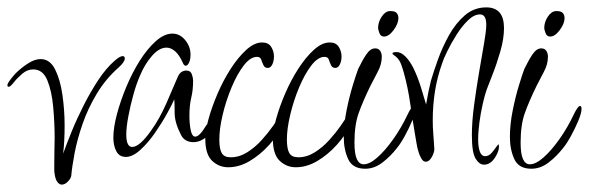

<svg xmlns="http://www.w3.org/2000/svg" viewBox="-54 -433 1595 520"><path d="M113 67Q107 67 101.5 60Q96 53 94 38Q93 34 93 26.5Q93 19 93 9Q93 -11 93.5 -31.5Q94 -52 94 -59Q94 -101 90 -144Q86 -187 74 -216Q62 -245 36 -245Q20 -245 6.5 -233.5Q-7 -222 -16.5 -210Q-26 -198 -30 -198Q-34 -198 -34 -202Q-34 -207 -25 -218.5Q-16 -230 -12 -234Q3 -249 21.5 -261Q40 -273 56 -273Q81 -273 95 -245.5Q109 -218 115 -176.5Q121 -135 121 -93Q121 -72 120 -52.5Q119 -33 117 -17Q126 -42 140 -76.5Q154 -111 172.5 -147.5Q191 -184 212 -216Q233 -248 257 -269Q271 -281 278 -281Q284 -281 284 -275Q284 -265 267 -250Q232 -219 208 -179Q184 -139 169.5 -97Q155 -55 148 -18Q141 19 139 43Q138 50 130 58.5Q122 67 113 67Z M287 -8Q269 -8 261 -23.5Q253 -39 253 -60Q253 -87 262.5 -123Q272 -159 288 -197.5Q304 -236 324.5 -268.5Q345 -301 368 -321.5Q391 -342 413 -342Q433 -342 447.5 -324.5Q462 -307 462 -285Q462 -272 458 -263.5Q454 -255 449 -255Q445 -255 442 -261Q432 -284 420.5 -294Q409 -304 397 -304Q377 -304 357.5 -281.5Q338 -259 326 -230Q316 -208 307.5 -177.5Q299 -147 293.5 -117.5Q288 -88 288 -69Q288 -35 304 -35Q324 -35 355 -79Q378 -111 396.5 -153Q415 -195 428 -226Q433 -236 439 -239Q445 -242 450 -242Q462 -242 465.5 -232Q469 -222 469 -215Q469 -189 464 -168.5Q459 -148 459 -119Q459 -98 462.5 -80.5Q466 -63 475 -63Q486 -63 503 -91Q507 -99 515 -99Q524 -99 524 -90Q524 -77 506 -62.5Q488 -48 470 -48Q446 -48 436 -68Q419 -101 419 -127.5Q419 -154 418 -164Q413 -152 399 -126.5Q385 -101 366 -73.5Q347 -46 326 -27Q305 -8 287 -8Z M564 20Q539 20 520.5 2.5Q502 -15 502 -57Q502 -79 511 -111.5Q520 -144 535.5 -180Q551 -216 571 -247Q591 -278 613 -298Q635 -318 656 -318Q673 -318 680.5 -306Q688 -294 688 -280Q688 -268 683.5 -258.5Q679 -249 671 -249Q663 -249 659.5 -256.5Q656 -264 653.5 -271.5Q651 -279 642 -279Q624 -279 606 -255.5Q588 -232 573 -196Q558 -160 549 -122Q540 -84 540 -55Q540 -30 546.5 -18.5Q553 -7 571 -7Q594 -7 615.5 -20.5Q637 -34 655 -54Q673 -74 685.5 -92Q698 -110 703 -119Q715 -142 722 -142Q725 -142 725 -134Q725 -124 721 -114.5Q717 -105 713 -97Q699 -67 675 -40.5Q651 -14 622.5 3Q594 20 564 20Z M747 20Q722 20 703.5 2.5Q685 -15 685 -57Q685 -79 694 -111.5Q703 -144 718.5 -180Q734 -216 754 -247Q774 -278 796 -298Q818 -318 839 -318Q856 -318 863.5 -306Q871 -294 871 -280Q871 -268 866.5 -258.5Q862 -249 854 -249Q846 -249 842.5 -256.5Q839 -264 836.5 -271.5Q834 -279 825 -279Q807 -279 789 -255.5Q771 -232 756 -196Q741 -160 732 -122Q723 -84 723 -55Q723 -30 729.5 -18.5Q736 -7 754 -7Q777 -7 798.5 -20.5Q820 -34 838 -54Q856 -74 868.5 -92Q881 -110 886 -119Q898 -142 905 -142Q908 -142 908 -134Q908 -124 904 -114.5Q900 -105 896 -97Q882 -67 858 -40.5Q834 -14 805.5 3Q777 20 747 20Z M986 -334Q977 -334 973.5 -343.5Q970 -353 970 -357Q970 -373 979.5 -387.5Q989 -402 1001 -403H1004Q1016 -403 1020.5 -397.5Q1025 -392 1025 -384Q1025 -369 1012 -351.5Q999 -334 986 -334ZM935 24Q901 24 889 -2Q877 -28 877 -62Q877 -96 884.5 -133.5Q892 -171 901.5 -202Q911 -233 916 -246Q927 -269 938 -285.5Q949 -302 962 -302Q971 -302 975.5 -295.5Q980 -289 980 -279Q980 -259 969 -238.5Q958 -218 949 -200Q929 -159 917.5 -127Q906 -95 906 -47Q906 -16 912.5 -2Q919 12 931 12Q947 12 968 -6.5Q989 -25 1011 -56Q1033 -87 1050 -123Q1061 -146 1067 -146Q1071 -146 1071 -138Q1071 -127 1062.5 -106.5Q1054 -86 1042.5 -65Q1031 -44 1021 -32Q1004 -10 982 7Q960 24 935 24Z M1257 13Q1244 13 1234 -3.5Q1224 -20 1224 -67Q1224 -104 1230 -148.5Q1236 -193 1243.5 -237Q1251 -281 1257 -315.5Q1263 -350 1263 -366Q1263 -394 1246 -394Q1230 -394 1213.5 -378Q1197 -362 1182.5 -339Q1168 -316 1157.5 -294.5Q1147 -273 1144 -263Q1130 -224 1124 -185.5Q1118 -147 1118 -106Q1118 -89 1119.5 -71Q1121 -53 1122 -34Q1124 -24 1116.5 -9.5Q1109 5 1099 5Q1092 5 1087 -4Q1082 -13 1080 -20Q1076 -32 1074 -45.5Q1072 -59 1070 -69Q1063 -110 1057 -152.5Q1051 -195 1040 -235Q1037 -246 1032.5 -258.5Q1028 -271 1019 -279Q1017 -281 1013 -283.5Q1009 -286 1009 -288Q1009 -292 1020 -292Q1032 -292 1044 -280Q1056 -268 1066 -248Q1078 -223 1086.5 -195Q1095 -167 1100 -150Q1106 -186 1113 -214Q1120 -238 1132 -271.5Q1144 -305 1162 -337.5Q1180 -370 1205 -391.5Q1230 -413 1263 -413Q1311 -413 1311 -357Q1311 -328 1301 -293.5Q1291 -259 1279.5 -230Q1268 -201 1264 -190Q1259 -176 1253.5 -152Q1248 -128 1244.5 -102Q1241 -76 1241 -54Q1241 -35 1245.5 -22.5Q1250 -10 1260 -10Q1270 -10 1278 -19.5Q1286 -29 1291.5 -37Q1297 -45 1297 -40Q1299 -25 1286.5 -6Q1274 13 1257 13Z M1436 -334Q1427 -334 1423.5 -343.5Q1420 -353 1420 -357Q1420 -373 1429.5 -387.5Q1439 -402 1451 -403H1454Q1466 -403 1470.5 -397.5Q1475 -392 1475 -384Q1475 -369 1462 -351.5Q1449 -334 1436 -334ZM1385 24Q1351 24 1339 -2Q1327 -28 1327 -62Q1327 -96 1334.5 -133.5Q1342 -171 1351.5 -202Q1361 -233 1366 -246Q1377 -269 1388 -285.5Q1399 -302 1412 -302Q1421 -302 1425.5 -295.5Q1430 -289 1430 -279Q1430 -259 1419 -238.5Q1408 -218 1399 -200Q1379 -159 1367.5 -127Q1356 -95 1356 -47Q1356 -16 1362.5 -2Q1369 12 1381 12Q1397 12 1418 -6.5Q1439 -25 1461 -56Q1483 -87 1500 -123Q1511 -146 1517 -146Q1521 -146 1521 -138Q1521 -127 1512.5 -106.5Q1504 -86 1492.5 -65Q1481 -44 1471 -32Q1454 -10 1432 7Q1410 24 1385 24Z"/></svg>

Font: Inspiration
Style: Regular
Weight: 400
Designer: Robert E. Leuschke
Foundry: Robert E. Leuschke
Version: Version 2.010; ttfautohint (v1.8.3)